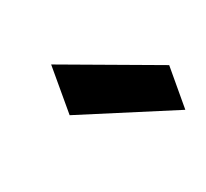

<svg xmlns="http://www.w3.org/2000/svg" viewBox="-61 -838 419 390"><g transform="rotate(-30 148.0 -643.0)"><path d="M279 -535 70 -643 89 -751 296 -630Z"/></g></svg>

Font: DM Sans 24pt
Style: Bold Italic
Weight: 700
Italic angle: -10°
Designer: Colophon Foundry, Jonny Pinhorn
Foundry: Colophon Foundry
Version: Version 4.004;gftools[0.9.30]